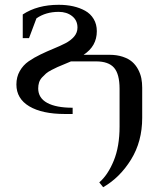

<svg xmlns="http://www.w3.org/2000/svg" viewBox="-20 -472 654 795"><path d="M47.9 -122.1Q47.9 -153.3 61.8 -177.7Q75.7 -202.1 98.1 -217.8Q120.6 -233.4 147.5 -246.3Q174.3 -259.3 201.2 -270.3Q228 -281.2 250.5 -292.7Q272.9 -304.2 286.9 -320.6Q300.8 -336.9 300.8 -357.9Q300.8 -387.7 278.6 -405.3Q256.3 -422.9 223.1 -422.9Q169.4 -422.9 130.9 -396L100.1 -314H74.2V-412.1Q134.8 -452.1 223.1 -452.1Q255.4 -452.1 282.7 -446Q310.1 -439.9 332.5 -427.5Q355 -415 367.9 -393.3Q380.9 -371.6 380.9 -342.8Q380.9 -280.8 326.2 -245.1H433.1Q463.9 -245.1 488 -237.1Q512.2 -229 527.1 -216.1Q542 -203.1 551.8 -184.8Q561.5 -166.5 565.2 -147.9Q568.8 -129.4 568.8 -108.9V16.1Q568.8 113.8 522.7 188.5Q476.6 263.2 407.2 303.2L391.1 283.2Q426.8 252.4 450.9 193.6Q475.1 134.8 475.1 51.8V-104Q475.1 -165.5 452.1 -191.7Q429.2 -217.8 377.9 -217.8H273.9Q266.6 -214.4 246.6 -206.3Q226.6 -198.2 218 -194.3Q209.5 -190.4 193.8 -182.4Q178.2 -174.3 170.7 -167.7Q163.1 -161.1 154.3 -151.6Q145.5 -142.1 141.8 -130.6Q138.2 -119.1 138.2 -106Q138.2 -66.4 175.3 -46.1Q212.4 -25.9 280.8 -25.9V0H249Q154.8 0 101.3 -31.7Q47.9 -63.5 47.9 -122.1Z"/></svg>

Font: Dihjauti S
Style: Bold
Weight: 700
Designer: T. Christopher White
Version: Version 3.0.0